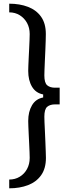

<svg xmlns="http://www.w3.org/2000/svg" viewBox="-20 -820 374 1041"><path d="M30 201V153.5Q62 153.5 87 138.2Q112 123 126.5 96.5Q141 70 141 36Q141 25.5 140.2 5.2Q139.5 -15 138.2 -39.8Q137 -64.5 135.8 -89.2Q134.5 -114 133.8 -134Q133 -154 133 -164Q133 -214.5 153.5 -249.2Q174 -284 214 -291.5V-308Q174 -315.5 153.5 -350Q133 -384.5 133 -435.5Q133 -446 133.8 -465.8Q134.5 -485.5 135.8 -510Q137 -534.5 138.2 -559.2Q139.5 -584 140.2 -604.2Q141 -624.5 141 -635.5Q141 -669.5 126.5 -695.8Q112 -722 87 -737.5Q62 -753 30 -753V-800Q87 -800 132 -782.8Q177 -765.5 202.8 -729.2Q228.5 -693 228.5 -635.5Q228.5 -623 227.8 -599Q227 -575 225.8 -546Q224.5 -517 223.2 -489Q222 -461 221.2 -440Q220.5 -419 220.5 -411Q220.5 -370.5 236 -357.5Q251.5 -344.5 278 -344.5H303.5V-254H278Q251.5 -254 236 -241Q220.5 -228 220.5 -187.5Q220.5 -179.5 221.2 -158.5Q222 -137.5 223.5 -109.5Q225 -81.5 226 -52.5Q227 -23.5 228 0.2Q229 24 229 36Q229 93.5 203 130Q177 166.5 132 183.8Q87 201 30 201Z"/></svg>

Font: Big Shoulders Stencil Text Thin Medium
Style: Regular
Weight: 500
Version: Version 2.001